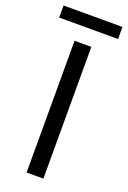

<svg xmlns="http://www.w3.org/2000/svg" viewBox="-183 -830 588 882"><g transform="rotate(20 111.0 -389.5)"><path d="M255 -779H-33V-720H255ZM70 0H152V-644H70Z"/></g></svg>

Font: Kanit Light
Style: Regular
Weight: 300
Designer: Katatrad Team
Foundry: CadsonDemak
Version: Version 1.000;PS 001.000;hotconv 1.0.88;makeotf.lib2.5.64775